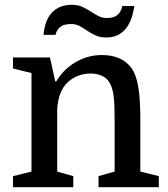

<svg xmlns="http://www.w3.org/2000/svg" viewBox="-20 -779 701 799"><path d="M111 -65V-475L34 -494V-540H188L210 -440H214Q244 -491 295 -520.5Q346 -550 404 -550Q487 -550 527 -496Q547 -468 555.5 -417.5Q564 -367 564 -281V-65L641 -46V0H390V-46L457 -65V-278Q457 -341 453.5 -373.5Q450 -406 441 -425Q430 -450 408.5 -461.5Q387 -473 358 -473Q303 -473 263 -438Q222 -400 218 -322V-65L285 -46V0H34V-46ZM161 -634Q167 -697 197.5 -728Q228 -759 278 -759Q304 -759 322.5 -750.5Q341 -742 357 -731.5Q373 -721 389 -712.5Q405 -704 424 -704Q454 -704 469 -717Q484 -730 489 -754H539Q520 -623 422 -623Q397 -623 378 -631.5Q359 -640 343 -651Q327 -662 311.5 -670.5Q296 -679 276 -679Q246 -679 231 -667Q216 -655 211 -634Z"/></svg>

Font: Domine Medium
Style: Regular
Weight: 500
Designer: Pablo Impallari, Rodrigo Fuenzalida, Brenda Gallo
Foundry: Pablo Impallari, Rodrigo Fuenzalida, Brenda Gallo
Version: Version 2.000